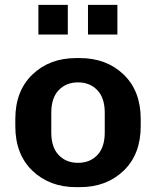

<svg xmlns="http://www.w3.org/2000/svg" viewBox="-20 -760 642 790"><path d="M259 -740V-618H138V-740ZM463 -740V-618H342V-740ZM293 10Q184 10 113.5 -57.5Q43 -125 43 -241V-270Q43 -386 113.5 -453.5Q184 -521 293 -521H309Q418 -521 488.5 -453.5Q559 -386 559 -270V-241Q559 -125 488.5 -57.5Q418 10 309 10ZM411 -215V-296Q411 -357 380.5 -389Q350 -421 301 -421Q252 -421 221.5 -389Q191 -357 191 -296V-215Q191 -154 221.5 -122Q252 -90 301 -90Q350 -90 380.5 -122Q411 -154 411 -215Z"/></svg>

Font: Chivo
Style: Bold
Weight: 700
Designer: Hector Gatti
Foundry: Omnibus-Type
Version: Version 1.007;PS 001.007;hotconv 1.0.88;makeotf.lib2.5.64775